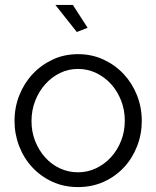

<svg xmlns="http://www.w3.org/2000/svg" viewBox="-20 -750 635 780"><path d="M297 10Q240 10 193 -11.5Q146 -33 111.5 -70Q77 -107 58 -156Q39 -205 39 -259Q39 -314 58.5 -363Q78 -412 112.5 -449Q147 -486 194 -508Q241 -530 297 -530Q353 -530 400.5 -508Q448 -486 482.5 -449Q517 -412 536.5 -363Q556 -314 556 -259Q556 -205 537 -156Q518 -107 483.5 -70Q449 -33 401.5 -11.5Q354 10 297 10ZM108 -258Q108 -214 123 -176.5Q138 -139 163.5 -110.5Q189 -82 223.5 -66Q258 -50 297 -50Q336 -50 370.5 -66.5Q405 -83 431 -111.5Q457 -140 472 -178Q487 -216 487 -260Q487 -303 472 -341.5Q457 -380 431 -408.5Q405 -437 370.5 -453.5Q336 -470 297 -470Q258 -470 224 -453.5Q190 -437 164 -408Q138 -379 123 -340.5Q108 -302 108 -258ZM205 -730H276L336 -637L292 -620Z"/></svg>

Font: IngvarSans
Style: Regular
Weight: 400
Version: Version 1.000